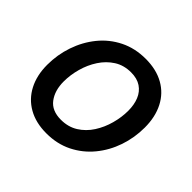

<svg xmlns="http://www.w3.org/2000/svg" viewBox="-139 -704 871 871"><g transform="rotate(45 297.0 -268.0)"><path d="M256.8 11.2Q189 11.2 140.4 -16.4Q91.8 -43.9 65.7 -94.2Q39.6 -144.5 39.6 -211.4Q39.6 -276.4 60.1 -336.4Q80.6 -396.5 119.1 -444.1Q157.7 -491.7 212.9 -519.3Q268.1 -546.9 336.9 -546.9Q404.8 -546.9 453.6 -519.5Q502.4 -492.2 528.3 -441.7Q554.2 -391.1 554.2 -323.2Q554.2 -258.3 533.7 -198.2Q513.2 -138.2 474.1 -90.8Q435.1 -43.5 380.1 -16.1Q325.2 11.2 256.8 11.2ZM259.8 -79.1Q306.6 -79.1 341.8 -101.3Q377 -123.5 400.4 -159.9Q423.8 -196.3 435.5 -239.5Q447.3 -282.7 447.3 -323.7Q447.3 -362.8 435.1 -392.6Q422.9 -422.4 397.5 -439.5Q372.1 -456.5 333 -456.5Q287.1 -456.5 252.2 -434.3Q217.3 -412.1 193.6 -375.7Q169.9 -339.4 158 -296.1Q146 -252.9 146 -210.9Q146 -153.3 173.8 -116.2Q201.7 -79.1 259.8 -79.1Z"/></g></svg>

Font: Inter 18pt Medium
Style: Italic
Weight: 500
Italic angle: -9.3988°
Designer: Rasmus Andersson
Foundry: rsms
Version: Version 4.001;git-66647c0bb